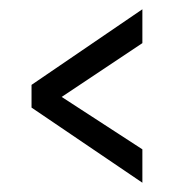

<svg xmlns="http://www.w3.org/2000/svg" viewBox="-20 -535 375 414"><path d="M287 -141 48 -303V-352L287 -515V-442L113 -326L287 -213Z"/></svg>

Font: Alumni Sans Thin Medium
Style: Regular
Weight: 500
Version: Version 1.018